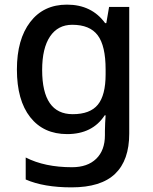

<svg xmlns="http://www.w3.org/2000/svg" viewBox="-20 -569 660 829"><path d="M269 -549Q376 -549 434 -469H439L451 -539H538V8Q538 123 477 181.5Q416 240 289 240Q169 240 91 206V111Q132 132 182 142.5Q232 153 291 153Q358 153 395.5 116.5Q433 80 433 15V-4Q433 -16 434 -38Q435 -60 436 -71H432Q379 10 270 10Q168 10 110.5 -63Q53 -136 53 -269Q53 -399 110.5 -474Q168 -549 269 -549ZM292 -462Q230 -462 196 -411.5Q162 -361 162 -267Q162 -76 294 -76Q369 -76 402.5 -117Q436 -158 436 -248V-269Q436 -371 402 -416.5Q368 -462 292 -462Z"/></svg>

Font: Noto Sans Thai Looped Medium
Style: Regular
Weight: 500
Designer: Sasikarn Vongin, Ben Mitchell
Foundry: The Fontpad Ltd
Version: Version 1.001; ttfautohint (v1.8.4.7-5d5b)